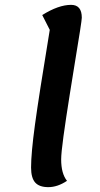

<svg xmlns="http://www.w3.org/2000/svg" viewBox="-20 -746 412 791"><path d="M185 -623 154 -684Q221 -726 273 -726Q317 -726 317 -673Q317 -659 288 -485Q284 -461 267.5 -357.5Q251 -254 241.5 -184.5Q232 -115 232 -89Q232 -31 256 -1Q217 25 179 25Q142 25 125 6Q108 -13 108 -56Q108 -114 124 -232Q140 -350 185 -623Z"/></svg>

Font: Lemonada
Style: Regular
Weight: 400
Designer: Mohamed Gaber (Arabic) Eduardo Tunni (Latin)
Foundry: Kief Type Foundry
Version: Version 3.006